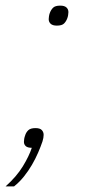

<svg xmlns="http://www.w3.org/2000/svg" viewBox="-44 -519 307 682"><path d="M82 -64Q98 -64 104.5 -57Q111 -50 111 -40Q111 -30 107 -17Q101 1 91.5 23Q82 45 69.5 66.5Q57 88 41 108Q25 128 6 143H-24Q15 108 37 72Q59 36 69 6Q54 6 47.5 0Q41 -6 41 -15Q41 -20 42 -26Q43 -32 45 -37Q48 -48 56 -56Q64 -64 82 -64ZM158 -428Q143 -428 136 -434.5Q129 -441 129 -451Q129 -455 130 -461.5Q131 -468 133 -473Q137 -484 144.5 -491.5Q152 -499 170 -499Q185 -499 192 -492.5Q199 -486 199 -476Q199 -472 198 -465.5Q197 -459 195 -454Q191 -443 183.5 -435.5Q176 -428 158 -428Z"/></svg>

Font: IBM Plex Sans Cond ExtLt
Style: Italic
Weight: 200
Width: 3
Italic angle: -11°
Designer: Mike Abbink, Paul van der Laan, Pieter van Rosmalen
Foundry: Bold Monday
Version: Version 1.3